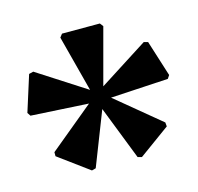

<svg xmlns="http://www.w3.org/2000/svg" viewBox="-65 -844 521 505"><g transform="rotate(-15 195.0 -591.0)"><path d="M263 -407 252 -410 195 -556 138 -410 127 -407 44 -468V-479L165 -579L8 -588L2 -597L33 -695L45 -698L177 -613L137 -766L144 -775H247L254 -766L213 -613L346 -698L357 -695L388 -597L382 -588L225 -579L346 -479L347 -468Z"/></g></svg>

Font: Platypi
Style: Regular
Weight: 400
Designer: David Sargent
Foundry: Bolt Cutter Type
Version: Version 1.200; ttfautohint (v1.8.4.7-5d5b)